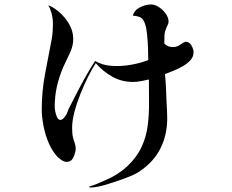

<svg xmlns="http://www.w3.org/2000/svg" viewBox="-20 -777 1040 860"><path d="M847 -543Q847 -523 833 -507.5Q819 -492 798 -480Q777 -468 755.5 -459.5Q734 -451 719 -445Q722 -414 723.5 -382.5Q725 -351 726 -319Q727 -301 728 -283Q729 -265 729 -247Q729 -174 699.5 -114Q670 -54 609 -12Q591 1 563 12.5Q535 24 506.5 33.5Q478 43 455 50Q439 55 419.5 59Q400 63 383 63Q380 63 380 60Q380 58 382 58Q384 58 385 57Q402 52 419 44.5Q436 37 452 30Q479 19 503.5 3.5Q528 -12 550 -32Q593 -73 614 -118.5Q635 -164 641.5 -213.5Q648 -263 647.5 -315.5Q647 -368 647 -421Q630 -417 611.5 -413.5Q593 -410 575 -410Q525 -410 483 -433.5Q441 -457 409 -494Q393 -470 374.5 -433Q356 -396 339.5 -354.5Q323 -313 313 -274Q303 -235 303 -205Q303 -192 304 -179.5Q305 -167 309 -154Q312 -144 315.5 -133.5Q319 -123 319 -112Q319 -95 309.5 -73.5Q300 -52 279 -52Q269 -52 259 -58Q249 -64 241 -71Q216 -96 199.5 -133.5Q183 -171 175 -212Q167 -253 167 -287Q167 -368 182 -446.5Q197 -525 212 -604Q215 -621 216 -637.5Q217 -654 217 -670Q217 -685 214.5 -701.5Q212 -718 206 -732Q205 -736 204 -739Q203 -742 201 -745Q198 -748 198 -749Q197 -751 197.5 -752Q198 -753 200 -752Q206 -749 211.5 -746.5Q217 -744 223 -740Q257 -718 282.5 -680.5Q308 -643 308 -602Q308 -570 292.5 -538.5Q277 -507 264 -478Q245 -434 235 -390Q225 -346 225 -298Q225 -292 227.5 -278Q230 -264 235.5 -252Q241 -240 250 -240Q258 -240 264.5 -247Q271 -254 275 -260Q279 -267 281.5 -274Q284 -281 287 -288Q294 -302 301.5 -316.5Q309 -331 316 -345Q337 -386 359 -426Q381 -466 406 -504Q437 -485 480 -482Q523 -479 567.5 -487Q612 -495 644 -508Q644 -528 643 -559Q642 -590 639 -621Q636 -652 630 -669Q622 -692 610 -698.5Q598 -705 575 -707Q582 -732 607.5 -744.5Q633 -757 657 -757Q674 -757 692 -745Q710 -733 722.5 -715.5Q735 -698 735 -680Q735 -675 733.5 -671.5Q732 -668 730 -663Q718 -638 717 -623Q716 -608 716 -582Q732 -566 754 -566Q773 -566 789 -578Q805 -590 812 -590Q828 -590 837.5 -573.5Q847 -557 847 -543Z"/></svg>

Font: Kaisei Tokumin
Style: Regular
Weight: 400
Designer: Font-Kai, 金井和夫
Foundry: KAZUO KANAI
Version: Version 5.003